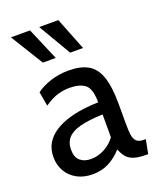

<svg xmlns="http://www.w3.org/2000/svg" viewBox="-140 -830 761 925"><g transform="rotate(-20 240.0 -367.5)"><path d="M175 10Q129.5 10 95.5 -8.5Q61.5 -27 42.8 -59Q24 -91 24 -132Q24 -173.5 42.2 -203.2Q60.5 -233 91.2 -252.8Q122 -272.5 160 -284.2Q198 -296 238.8 -301.2Q279.5 -306.5 317 -307Q317 -377 289.5 -398.5Q262 -420 210 -420Q182.5 -420 151.2 -411.5Q120 -403 81 -376L68 -449Q97.5 -471.5 141.5 -485.8Q185.5 -500 234 -500Q296 -500 334 -478.2Q372 -456.5 389.5 -405Q407 -353.5 407 -265V-165Q407 -130 410.2 -107.2Q413.5 -84.5 425.2 -73.2Q437 -62 463 -62H472L458 10H451Q407.5 10 383.8 1.5Q360 -7 347.5 -23Q335 -39 325 -62Q297.5 -30 260 -10Q222.5 10 175 10ZM192 -62Q228 -62 261.8 -80Q295.5 -98 317 -128V-245Q245.5 -242.5 201.2 -231Q157 -219.5 136.5 -196.5Q116 -173.5 116 -137Q116 -97.5 137.2 -79.8Q158.5 -62 192 -62ZM338 -578H272L174 -745H272ZM198 -578H132L29 -745H127Z"/></g></svg>

Font: Cabin Resolve
Style: Regular-Resolve
Weight: 400
Designer: Pablo Impallari
Foundry: Pablo Impallari. http://www.impallari.com Igino Marini. http://www.ikern.com
Version: Version 3.001